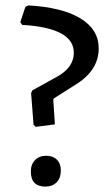

<svg xmlns="http://www.w3.org/2000/svg" viewBox="-20 -684 385 710"><path d="M85 -664Q210 -657 277.5 -616Q345 -575 345 -505Q345 -423 258 -370L179 -320L177 -316L183 -224L112 -215L104 -223L95 -340L100 -350L194 -402Q253 -436 253 -489Q253 -581 62 -592L55 -602L74 -659ZM151 -108Q176 -108 190.5 -93.5Q205 -79 205 -53Q205 -26 189.5 -10Q174 6 148 6Q94 6 94 -50Q94 -76 109.5 -92Q125 -108 151 -108Z"/></svg>

Font: Alegreya Sans Medium
Style: Regular
Weight: 500
Designer: Juan Pablo del Peral
Foundry: Huerta Tipografica
Version: Version 2.007